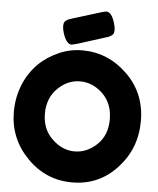

<svg xmlns="http://www.w3.org/2000/svg" viewBox="-63 -1028 901 1093"><g transform="rotate(5 387.5 -481.0)"><path d="M384 -742Q313 -742 250 -714Q182 -684 135 -637Q84 -586 55 -516Q25 -442 25 -360Q25 -208 132 -98Q239 12 390 12Q543 12 646 -100Q750 -212 750 -370Q750 -529 641 -635Q531 -742 384 -742ZM259 -510Q315 -565 387 -565Q458 -565 516 -510Q573 -454 573 -364Q573 -273 516 -219Q459 -165 388 -165Q318 -165 260 -221Q202 -276 202 -365Q202 -454 259 -510ZM513 -828Q539 -835 550 -849Q556 -858 556 -875Q556 -889 548 -915Q530 -974 500 -974Q494 -974 470 -967L305 -916Q279 -909 268 -895Q262 -886 262 -869Q262 -854 270 -828Q290 -769 319 -769L349 -776Z"/></g></svg>

Font: FredokaOneMacrons
Style: Regular
Weight: 500
Designer: ""
Foundry: ""
Version: ""